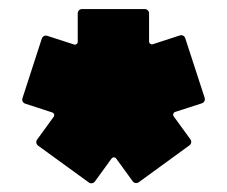

<svg xmlns="http://www.w3.org/2000/svg" viewBox="-20 -769 510 432"><path d="M440.5 -548.8 396.8 -683.1C395.2 -688.2 389.8 -691 384.7 -689.3L323.8 -669.5C319.7 -668.2 315.4 -671.3 315.4 -675.6V-739C315.4 -744.3 311.1 -748.6 305.8 -748.6H164.5C159.2 -748.6 154.9 -744.3 154.9 -739V-675C154.9 -670.6 150.7 -667.5 146.5 -668.9L86.3 -688.4C81.2 -690.1 75.8 -687.3 74.1 -682.3L30.5 -547.9C28.8 -542.9 31.6 -537.4 36.7 -535.8L97.5 -516C101.7 -514.7 103.3 -509.7 100.7 -506.1L63.5 -454.9C60.4 -450.6 61.3 -444.5 65.6 -441.4L179.9 -358.4C184.2 -355.3 190.2 -356.2 193.4 -360.5L231 -412.3C233.5 -415.8 238.8 -415.8 241.4 -412.3L278.6 -361.1C281.7 -356.8 287.8 -355.8 292.1 -358.9L406.3 -442C410.6 -445.1 411.6 -451.1 408.5 -455.4L370.8 -507.2C368.3 -510.7 369.9 -515.7 374 -517.1L434.3 -536.6C439.4 -538.3 442.1 -543.7 440.5 -548.8Z"/></svg>

Font: Gridlock
Style: Regular
Weight: 400
Designer: Abhik Krishna Ghosh
Version: Version 001.000